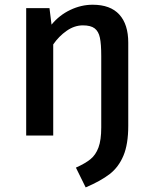

<svg xmlns="http://www.w3.org/2000/svg" viewBox="-20 -576 655 816"><path d="M525.1 -41.5Q525.1 36.9 504.6 85.6Q484.1 134.4 446.4 163.6Q408.7 192.8 344.1 220.5L302.6 136.4Q342.6 118.5 364.6 100.5Q386.7 82.6 398.5 51Q410.3 19.5 410.3 -34.4V-337.9Q410.3 -388.7 404.6 -415.6Q399 -442.6 382.3 -455.4Q365.6 -468.2 332.3 -468.2Q296.4 -468.2 263.3 -445.1Q230.3 -422.1 206.2 -387.2V0H91.3V-541.5H190.3L199 -471.3Q232.3 -511.8 278.7 -533.8Q325.1 -555.9 373.8 -555.9Q449.2 -555.9 487.2 -514.1Q525.1 -472.3 525.1 -394.9Z"/></svg>

Font: Fira Code Fixed Medium
Style: Regular
Weight: 500
Monospace: yes
Designer: Carrois Corporate, Edenspiekermann AG, Nikita Prokopov
Foundry: Carrois Corporate, Edenspiekermann AG, Nikita Prokopov
Version: Version 5.002